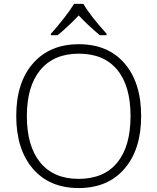

<svg xmlns="http://www.w3.org/2000/svg" viewBox="-20 -951 804 981"><path d="M240.2 -778.8Q270.5 -811.5 304.4 -855Q338.4 -898.4 358.4 -931.2H406.2Q439.5 -872.6 524.4 -778.8V-771H490.2Q430.7 -820.3 382.3 -872.1Q329.6 -816.4 274.4 -771H240.2ZM701.2 -357.9Q701.2 -188 616.2 -89.1Q531.2 9.8 381.8 9.8Q232.9 9.8 147.9 -89.1Q63 -188 63 -358.9Q63 -529.3 148.7 -627.2Q234.4 -725.1 382.8 -725.1Q532.2 -725.1 616.7 -626.7Q701.2 -528.3 701.2 -357.9ZM117.2 -357.9Q117.2 -204.6 185.5 -120.8Q253.9 -37.1 381.8 -37.1Q510.7 -37.1 578.9 -120.1Q647 -203.1 647 -357.9Q647 -512.2 578.9 -594.5Q510.7 -676.8 382.8 -676.8Q255.4 -676.8 186.3 -593.8Q117.2 -510.7 117.2 -357.9Z"/></svg>

Font: TypoPRO Open Sans
Style: Regular
Weight: 300
Foundry: Ascender Corporation
Version: Version 1.10